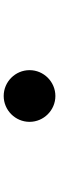

<svg xmlns="http://www.w3.org/2000/svg" viewBox="340 -900 320 1040"><g transform="rotate(90 500.0 -380.0)"><path d="M360 -380C360 -303 423 -240 500 -240C577 -240 640 -303 640 -380C640 -457 577 -520 500 -520C423 -520 360 -457 360 -380Z"/></g></svg>

Font: Noto Sans T Chinese Black
Style: Bold
Weight: 900
Designer: Ryoko NISHIZUKA (kana & ideographs); Paul D. Hunt (Latin, Greek & Cyrillic); Wenlong ZHANG (bopomofo); Sandoll Communica
Foundry: Adobe Systems Incorporated
Version: Version 1.000;PS 1;hotconv 1.0.78;makeotf.lib2.5.61930